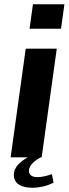

<svg xmlns="http://www.w3.org/2000/svg" viewBox="-20 -740 323 903"><path d="M135 -720 119 -605H267L283 -720ZM172 0H176L247 -511H101L30 0H110C78 19 45 44 45 83C45 129 89 143 132 143C165 143 201 135 232 119L224 79C202 87 179 93 155 93C136 93 116 86 116 64C116 35 147 13 172 0Z"/></svg>

Font: Chivo
Style: Bold Italic
Weight: 700
Italic angle: -8°
Designer: Hector Gatti
Foundry: Omnibus-Type
Version: Version 1.003;PS 001.003;hotconv 1.0.70;makeotf.lib2.5.58329